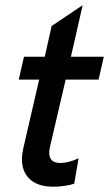

<svg xmlns="http://www.w3.org/2000/svg" viewBox="-20 -705 417 735"><path d="M64 -95.2Q64 -113.8 69.3 -137.7L129.9 -400.4H51.8L71.8 -487.8H151.4L177.7 -605.5L296.4 -685.1L251.5 -487.8H377.4L357.4 -400.4H231.4L171.4 -143.1Q168.5 -129.9 168.5 -119.6Q168.5 -81.1 211.4 -81.1Q242.2 -81.1 280.8 -99.1L264.2 -2Q251.5 2.9 228.8 6.3Q206.1 9.8 184.1 9.8Q126 9.8 95 -18.3Q64 -46.4 64 -95.2Z"/></svg>

Font: Acari Sans SemiBold
Style: Italic
Weight: 600
Italic angle: -13°
Designer: Alfredo Marco Pradil and Stefan Peev
Foundry: Hanken Design Co.
Version: Version 1.045;January 11, 2019;FontCreator 11.5.0.2425 64-bi